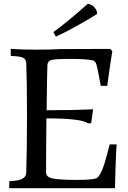

<svg xmlns="http://www.w3.org/2000/svg" viewBox="-20 -997 680 1017"><path d="M263 -827Q339 -882 445 -977Q464 -974 479 -959Q494 -944 494 -927V-923Q457 -899 388 -860.5Q319 -822 276 -803ZM29 0V-37Q59 -39 75.5 -42Q92 -45 105.5 -55Q119 -65 119 -83Q123 -211 123 -387.5Q123 -564 119 -661Q118 -683 103.5 -690.5Q89 -698 51 -700L37 -701V-738Q91 -734 173 -734Q255 -734 300 -737L563 -738L575 -727Q573 -719 561 -636Q549 -553 548 -542H514Q495 -644 490.5 -656.5Q486 -669 476 -676Q443 -685 355.5 -685Q268 -685 250 -678.5Q232 -672 231 -651Q229 -597 227 -413Q368 -413 473 -418L463 -344H446Q410 -370 226 -370Q224 -222 224 -83Q224 -59 260 -51.5Q296 -44 388.5 -44Q481 -44 496 -56Q521 -78 547 -178L561 -232H598Q595 -206 592 -111Q589 -16 589 0Z"/></svg>

Font: Prociono
Style: Regular
Weight: 400
Designer: Barry Schwartz
Foundry: The Crud Factory
Version: Version 2.301